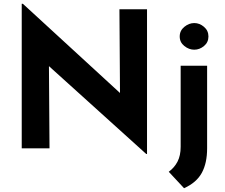

<svg xmlns="http://www.w3.org/2000/svg" viewBox="-20 -785 1188 1016"><path d="M754 30 239 -435 242 0H95V-765H101L615 -293L612 -736H758V30ZM954 211 873 124Q903 102 919.5 70Q936 38 936 -8V-437H1076V0Q1076 78 1048 129.5Q1020 181 954 211ZM931 -592Q931 -623 955.5 -643Q980 -663 1008 -663Q1036 -663 1059.5 -643Q1083 -623 1083 -592Q1083 -561 1059.5 -541.5Q1036 -522 1008 -522Q980 -522 955.5 -541.5Q931 -561 931 -592Z"/></svg>

Font: Synthetic
Style: Bold
Weight: 700
Designer: Santiago Orozco
Foundry: Typemade
Version: Version 2.000; ttfautohint (v1.8.4.7-5d5b)